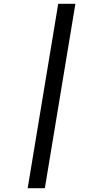

<svg xmlns="http://www.w3.org/2000/svg" viewBox="-20 -843 540 1006"><path d="M125 143 285 -823H375L215 143Z"/></svg>

Font: Iosevka Curly Medium
Style: Italic
Weight: 500
Italic angle: -9°
Monospace: yes
Designer: Belleve Invis
Foundry: Belleve Invis
Version: Version 22.1.2; ttfautohint (v1.8.4)